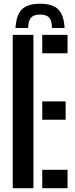

<svg xmlns="http://www.w3.org/2000/svg" viewBox="-20 -982 394 1002"><path d="M46.5 0V-800H154.5V0ZM200.5 -704V-800H332.5V-704ZM200.5 -357V-453H322.5V-357ZM200.5 0V-96H332.5V0ZM189 -962.5Q124 -962.5 94.2 -933.2Q64.5 -904 61 -836H127Q127.5 -873.5 141.8 -889.8Q156 -906 189 -906Q222.5 -906 236.8 -889.8Q251 -873.5 251 -836H317Q313.5 -904 283.8 -933.2Q254 -962.5 189 -962.5Z"/></svg>

Font: Big Shoulders Stencil Display
Style: Bold
Weight: 700
Designer: Patric King
Foundry: XO Type Co
Version: Version 1.000